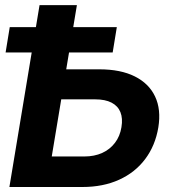

<svg xmlns="http://www.w3.org/2000/svg" viewBox="-20 -748 693 768"><path d="M191.9 -470.7H377.4Q462.4 -470.7 519 -442.4Q575.7 -414.1 600.3 -362.1Q625 -310.1 613.3 -238.3Q601.1 -165.5 560.8 -111.8Q520.5 -58.1 456.5 -29.1Q392.6 0 309.6 0H17.6L138.2 -727.5H287.6L187 -122.1H317.4Q357.4 -122.1 388.7 -136.2Q419.9 -150.4 439.9 -176.8Q460 -203.1 465.8 -239.3Q471.7 -274.4 461.7 -299.3Q451.7 -324.2 426.3 -337.4Q400.9 -350.6 360.8 -350.6H172.4ZM2.4 -538.1 19 -639.6H447.3L430.7 -538.1Z"/></svg>

Font: Inter 20pt
Style: Bold Italic
Weight: 700
Italic angle: -9.3988°
Version: Version 4.001;git-66647c0bb